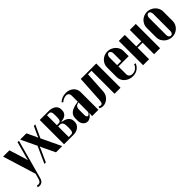

<svg xmlns="http://www.w3.org/2000/svg" viewBox="192 -1549 2766 2766"><g transform="rotate(-45 1575.5 -165.5)"><path d="M140 -495 219 -243 224 -214H231L237 -243L306 -495H334L171 102Q151 175 85 175Q69 175 53 171L60 145Q92 152 113 142Q134 132 144 96L168 12L12 -495Z M486 -495 550 -361 560 -334H567L576 -361L638 -495H668L578 -301L721 0H594L501 -194L491 -221H484L475 -194L388 0H358L473 -255L359 -495Z M1086 -368Q1086 -337 1074.5 -317Q1063 -297 1046 -285Q1029 -273 1009.5 -267.5Q990 -262 973 -260L963 -259V-252L973 -250Q992 -247 1013.5 -239.5Q1035 -232 1053.5 -218.5Q1072 -205 1084 -184.5Q1096 -164 1096 -135V-118Q1096 -90 1084 -68Q1072 -46 1052.5 -31Q1033 -16 1007.5 -8Q982 0 956 0H758V-495H944Q967 -495 992 -489Q1017 -483 1038 -470Q1059 -457 1072.5 -435.5Q1086 -414 1086 -383ZM921 -268Q943 -268 953.5 -288Q964 -308 964 -356V-386Q964 -434 953.5 -451.5Q943 -469 921 -469H880V-268ZM974 -153Q974 -201 958.5 -221.5Q943 -242 921 -242H880V-26H928Q951 -26 962.5 -43.5Q974 -61 974 -109Z M1137 -149Q1137 -211 1183 -245.5Q1229 -280 1332 -294V-415Q1332 -445 1317 -461Q1302 -477 1275 -477Q1263 -477 1249 -473.5Q1235 -470 1222 -464.5Q1209 -459 1198 -451.5Q1187 -444 1180 -435L1161 -452Q1181 -475 1218 -490.5Q1255 -506 1300 -506Q1334 -506 1363 -495Q1392 -484 1413.5 -465Q1435 -446 1447 -420Q1459 -394 1459 -364V-1H1332V-29L1337 -54L1330 -56Q1312 -25 1286 -7.5Q1260 10 1231 10Q1212 10 1194.5 1.5Q1177 -7 1164.5 -21.5Q1152 -36 1144.5 -56Q1137 -76 1137 -99ZM1290 -44Q1311 -44 1332 -82V-280Q1310 -275 1296.5 -268Q1283 -261 1275.5 -250Q1268 -239 1265.5 -222.5Q1263 -206 1263 -181V-92Q1263 -70 1270.5 -57Q1278 -44 1290 -44Z M1494 -32Q1514 -21 1531 -21Q1553 -21 1561 -41Q1569 -61 1571 -100L1594 -495H1909V0H1787V-469H1715L1695 -134Q1693 -102 1679 -75.5Q1665 -49 1644 -30Q1623 -11 1597.5 -0.5Q1572 10 1547 10Q1514 10 1484 -8Z M1979 -346Q1979 -379 1992 -407.5Q2005 -436 2027.5 -458Q2050 -480 2080.5 -492.5Q2111 -505 2145 -505Q2179 -505 2209.5 -492Q2240 -479 2263.5 -457.5Q2287 -436 2300.5 -407Q2314 -378 2314 -346V-239H2105V-81Q2105 -52 2124 -35Q2143 -18 2175 -18Q2212 -18 2243.5 -41.5Q2275 -65 2289 -104L2313 -95Q2293 -45 2251.5 -17.5Q2210 10 2155 10Q2118 10 2086 -2.5Q2054 -15 2030 -36Q2006 -57 1992.5 -86Q1979 -115 1979 -148ZM2188 -265V-423Q2188 -447 2176 -463Q2164 -479 2147 -479Q2130 -479 2117.5 -462.5Q2105 -446 2105 -423V-265Z M2491 -495V-261H2593V-495H2715V0H2593V-235H2491V0H2369V-495Z M2951 -505Q2985 -505 3016 -492Q3047 -479 3070 -457.5Q3093 -436 3107 -407Q3121 -378 3121 -346V-148Q3121 -116 3108 -87Q3095 -58 3072.5 -36.5Q3050 -15 3020.5 -2.5Q2991 10 2957 10Q2923 10 2891.5 -2.5Q2860 -15 2837 -37Q2814 -59 2800 -87.5Q2786 -116 2786 -148V-346Q2786 -378 2799 -407Q2812 -436 2834.5 -458Q2857 -480 2887 -492.5Q2917 -505 2951 -505ZM2954 -479Q2937 -479 2924.5 -462.5Q2912 -446 2912 -423V-71Q2912 -48 2924.5 -32Q2937 -16 2955 -16Q2972 -16 2983.5 -31.5Q2995 -47 2995 -71V-423Q2995 -447 2983 -463Q2971 -479 2954 -479Z"/></g></svg>

Font: Moniqa Black Heading
Style: Regular
Weight: 900
Designer: Rajesh Rajput
Foundry: Rajesh Rajput
Version: Version 1.000